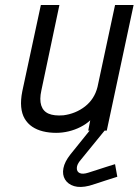

<svg xmlns="http://www.w3.org/2000/svg" viewBox="-20 -521 553 766"><path d="M401 -12H342L340 -3L261 95Q238 124 233 150Q228 176 239.5 195Q251 214 275.5 221.5Q300 229 336 220Q344 218 362 212Q380 206 400 199.5Q420 193 434.5 188.5Q449 184 448 184L439 134Q439 134 429 137Q419 140 403.5 145Q388 150 369.5 156Q351 162 332 168Q310 175 298 169.5Q286 164 286.5 149Q287 134 302 117L399 -2ZM340 -41 332 0H406L513 -501H439L369 -174Q363 -150 350.5 -130.5Q338 -111 319.5 -96.5Q301 -82 279 -73Q257 -64 233 -61Q196 -58 174 -67.5Q152 -77 144.5 -100.5Q137 -124 145 -160L217 -501H143L69 -157Q62 -122 64.5 -94.5Q67 -67 78.5 -47.5Q90 -28 108.5 -15.5Q127 -3 151.5 3Q176 9 204 9Q229 9 254 3Q279 -3 301.5 -14.5Q324 -26 340 -41Z"/></svg>

Font: Advent Pro Medium
Style: Italic
Weight: 500
Italic angle: -12°
Version: Version 3.000